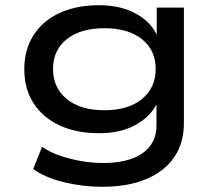

<svg xmlns="http://www.w3.org/2000/svg" viewBox="-20 -526 834 735"><path d="M371 189Q296 189 224.5 171.5Q153 154 107 121L141 36Q171 57 209.5 70Q248 83 290 90.5Q332 98 374 98Q472 98 525.5 60.5Q579 23 579 -45V-123H577Q552 -76 495.5 -46Q439 -16 360 -16Q273 -16 209 -45.5Q145 -75 109 -130Q73 -185 73 -261Q73 -336 108.5 -391.5Q144 -447 208.5 -476.5Q273 -506 359 -506Q438 -506 496 -476Q554 -446 579 -395H580V-497H684V-54Q684 21 647 75.5Q610 130 540 159.5Q470 189 371 189ZM380 -104Q471 -104 523.5 -147Q576 -190 576 -262Q576 -334 523.5 -376Q471 -418 380 -418Q288 -418 235.5 -376Q183 -334 183 -262Q183 -190 235.5 -147Q288 -104 380 -104Z"/></svg>

Font: Nunito Sans 7pt Expanded Medium
Style: Regular
Weight: 500
Width: 7
Designer: Vernon Adams
Foundry: Vernon Adams
Version: Version 3.101;gftools[0.9.27]